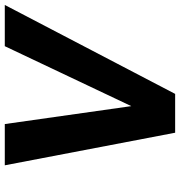

<svg xmlns="http://www.w3.org/2000/svg" viewBox="5 -757 752 802"><g transform="rotate(90 381.0 -356.0)"><path d="M670.5 0H498.2L423.3 -528.4L172.9 0H0.7L372.2 -711.6H534.4Z"/></g></svg>

Font: Linik Sans
Style: Bold Italic
Weight: 700
Italic angle: 9°
Designer: Fonts by Rasmus Andersson / Changes by Cristiano Sobral with parts from Marc Monis
Foundry: rsms
Version: Version 3.020; ttfautohint (v1.6)